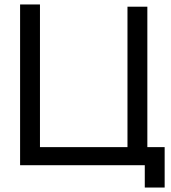

<svg xmlns="http://www.w3.org/2000/svg" viewBox="-20 -740 768 860"><path d="M628.5 100H717.5V-81H640V-710H551V-81H159V-720H70V0H628.5Z"/></svg>

Font: Eudonet Medium
Style: Regular
Weight: 500
Designer: Mikhail Sharanda
Foundry: Mikhail Sharanda
Version: Version 4.503;Glyphs 3.1.2 (3151)